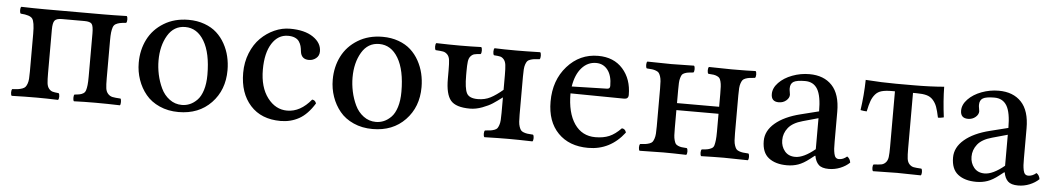

<svg xmlns="http://www.w3.org/2000/svg" viewBox="-32 -680 5099 931"><g transform="rotate(5 2518.0 -215.0)"><path d="M34.2 2Q29.8 -2.4 29.8 -14.4Q29.8 -26.4 34.2 -30.8Q52.2 -31.7 62.5 -33.2Q72.8 -34.7 82.8 -38.3Q92.8 -42 97.4 -47.6Q102.1 -53.2 106 -63.7Q109.9 -74.2 110.8 -87.9Q111.8 -101.6 111.8 -123V-307.1Q111.8 -364.7 100.1 -380.4Q88.4 -396 43 -398.9Q38.6 -403.3 38.6 -415.5Q38.6 -427.7 43 -432.1Q107.4 -430.2 155.8 -430.2H441.9Q489.7 -430.2 556.2 -432.1Q560.5 -427.7 560.5 -415.5Q560.5 -403.3 556.2 -398.9Q536.6 -397.5 525.4 -395Q514.2 -392.6 505.4 -387.5Q496.6 -382.3 492.9 -371.3Q489.3 -360.4 487.5 -345.9Q485.8 -331.5 485.8 -307.1V-123Q485.8 -90.8 488 -74.5Q490.2 -58.1 499.5 -47.9Q508.8 -37.6 521.5 -34.9Q534.2 -32.2 561 -30.8Q564.5 -26.4 564.5 -14.4Q564.5 -2.4 561 2Q499.5 0 441.9 0Q386.7 0 336.9 2Q333 -2.4 333 -14.4Q333 -26.4 336.9 -30.8Q353.5 -32.2 362.5 -34.2Q371.6 -36.1 379.6 -41Q387.7 -45.9 391.1 -56.4Q394.5 -66.9 396.2 -82.3Q397.9 -97.7 397.9 -123V-334Q397.9 -369.6 389.6 -379.9Q381.3 -390.1 354 -390.1H244.1Q218.3 -390.1 209.2 -379.2Q200.2 -368.2 200.2 -334V-123Q200.2 -91.3 202.1 -74.5Q204.1 -57.6 211.9 -48.1Q219.7 -38.6 229.2 -35.6Q238.8 -32.7 259.8 -30.8Q264.2 -26.4 264.2 -14.4Q264.2 -2.4 259.8 2Q202.1 0 155.8 0Q98.6 0 34.2 2Z M633.8 -211.9Q633.8 -274.4 659.7 -325.7Q685.5 -377 737.1 -408.4Q788.6 -439.9 856.9 -439.9Q899.4 -439.9 934.8 -427Q970.2 -414.1 994.1 -392.3Q1018.1 -370.6 1034.4 -341.1Q1050.8 -311.5 1058.3 -279.3Q1065.9 -247.1 1065.9 -212.9Q1065.9 -116.2 1005.4 -53.2Q944.8 9.8 846.7 9.8Q795.4 9.8 753.9 -8.8Q712.4 -27.3 686.8 -58.6Q661.1 -89.8 647.5 -129.2Q633.8 -168.5 633.8 -211.9ZM843.8 -403.8Q788.6 -403.8 758.5 -353.3Q728.5 -302.7 728.5 -231Q728.5 -197.3 735.8 -162.8Q743.2 -128.4 758.1 -96.9Q772.9 -65.4 799.6 -45.7Q826.2 -25.9 859.9 -25.9Q879.9 -25.9 898.4 -33.7Q917 -41.5 933.8 -58.6Q950.7 -75.7 960.7 -107.4Q970.7 -139.2 970.7 -182.1Q970.7 -287.6 936.3 -345.7Q901.9 -403.8 843.8 -403.8Z M1507.3 -89.8Q1473.6 -35.2 1432.9 -12.7Q1392.1 9.8 1343.3 9.8Q1249 9.8 1195.8 -49.3Q1142.6 -108.4 1142.6 -207Q1142.6 -258.8 1160.6 -303.5Q1178.7 -348.1 1208.3 -377.4Q1237.8 -406.7 1274.9 -423.3Q1312 -439.9 1350.6 -439.9Q1421.9 -439.9 1463.1 -412.1Q1504.4 -384.3 1504.4 -342.8Q1504.4 -321.3 1489 -309.1Q1473.6 -296.9 1454.6 -296.9Q1417 -296.9 1412.6 -335Q1411.1 -349.6 1408.2 -360.6Q1405.3 -371.6 1398.2 -382.3Q1391.1 -393.1 1377.4 -398.9Q1363.8 -404.8 1344.2 -404.8Q1295.4 -404.8 1265.9 -358.4Q1236.3 -312 1236.3 -231Q1236.3 -145.5 1275.1 -94.2Q1314 -43 1370.6 -43Q1435.1 -43 1487.3 -106.9Q1502.4 -105.5 1507.3 -89.8Z M1578.1 -211.9Q1578.1 -274.4 1604 -325.7Q1629.9 -377 1681.4 -408.4Q1732.9 -439.9 1801.3 -439.9Q1843.8 -439.9 1879.2 -427Q1914.6 -414.1 1938.5 -392.3Q1962.4 -370.6 1978.8 -341.1Q1995.1 -311.5 2002.7 -279.3Q2010.3 -247.1 2010.3 -212.9Q2010.3 -116.2 1949.7 -53.2Q1889.2 9.8 1791 9.8Q1739.7 9.8 1698.2 -8.8Q1656.7 -27.3 1631.1 -58.6Q1605.5 -89.8 1591.8 -129.2Q1578.1 -168.5 1578.1 -211.9ZM1788.1 -403.8Q1732.9 -403.8 1702.9 -353.3Q1672.9 -302.7 1672.9 -231Q1672.9 -197.3 1680.2 -162.8Q1687.5 -128.4 1702.4 -96.9Q1717.3 -65.4 1743.9 -45.7Q1770.5 -25.9 1804.2 -25.9Q1824.2 -25.9 1842.8 -33.7Q1861.3 -41.5 1878.2 -58.6Q1895 -75.7 1905 -107.4Q1915 -139.2 1915 -182.1Q1915 -287.6 1880.6 -345.7Q1846.2 -403.8 1788.1 -403.8Z M2133.8 -264.2V-307.1Q2133.8 -339.4 2131.6 -356.2Q2129.4 -373 2120.1 -382.6Q2110.8 -392.1 2099.4 -394.3Q2087.9 -396.5 2063 -397.9Q2058.6 -402.3 2058.6 -415Q2058.6 -427.7 2063 -432.1Q2129.4 -430.2 2176.8 -430.2Q2233.9 -430.2 2281.7 -432.1Q2286.1 -427.7 2286.1 -415Q2286.1 -402.3 2281.7 -397.9Q2260.7 -396.5 2251.2 -394Q2241.7 -391.6 2233.4 -382.3Q2225.1 -373 2222.9 -356Q2220.7 -338.9 2220.7 -307.1V-289.1Q2220.7 -226.1 2232.7 -202.6Q2244.6 -179.2 2286.6 -179.2Q2321.3 -179.2 2348.4 -193.4Q2375.5 -207.5 2407.7 -234.9V-307.1Q2407.7 -338.9 2405.5 -356Q2403.3 -373 2395 -382.6Q2386.7 -392.1 2377.2 -394.3Q2367.7 -396.5 2346.7 -397.9Q2342.3 -402.3 2342.3 -415Q2342.3 -427.7 2346.7 -432.1Q2392.6 -430.2 2451.7 -430.2Q2496.6 -430.2 2568.8 -432.1Q2573.2 -427.7 2573.2 -415Q2573.2 -402.3 2568.8 -397.9Q2551.3 -397 2542 -395.8Q2532.7 -394.5 2522.9 -391.1Q2513.2 -387.7 2509 -382.3Q2504.9 -377 2501.2 -366.7Q2497.6 -356.4 2496.6 -342.5Q2495.6 -328.6 2495.6 -307.1V-123Q2495.6 -101.6 2496.6 -87.6Q2497.6 -73.7 2501.2 -63.2Q2504.9 -52.7 2509 -47.1Q2513.2 -41.5 2522.9 -37.8Q2532.7 -34.2 2542 -33Q2551.3 -31.7 2568.8 -30.8Q2573.2 -26.4 2573.2 -14.4Q2573.2 -2.4 2568.8 2Q2500.5 0 2451.7 0Q2405.3 0 2335 2Q2330.6 -2.4 2330.6 -14.4Q2330.6 -26.4 2335 -30.8Q2352.5 -32.2 2361.8 -33.4Q2371.1 -34.7 2380.9 -38.3Q2390.6 -42 2394.5 -47.4Q2398.4 -52.7 2402.1 -63.2Q2405.8 -73.7 2406.7 -87.6Q2407.7 -101.6 2407.7 -123V-198.2Q2380.9 -177.7 2361.8 -165.3Q2342.8 -152.8 2312.3 -141.4Q2281.7 -129.9 2252.9 -129.9Q2184.1 -129.9 2158.9 -159.9Q2133.8 -189.9 2133.8 -264.2Z M2735.4 -279.8 2906.7 -284.2Q2921.4 -284.2 2921.4 -298.8Q2921.4 -349.1 2900.1 -376.5Q2878.9 -403.8 2843.8 -403.8Q2802.7 -403.8 2773.7 -371.1Q2744.6 -338.4 2735.4 -279.8ZM2995.6 -99.1Q3012.2 -97.7 3016.6 -80.1Q2947.8 9.8 2840.3 9.8Q2747.6 9.8 2693.6 -45.7Q2639.6 -101.1 2639.6 -198.2Q2639.6 -302.2 2700.4 -370.6Q2761.2 -439 2850.6 -439Q2926.8 -439 2970.7 -389.6Q3014.6 -340.3 3014.6 -263.2Q3014.6 -243.2 2993.7 -243.2L2732.4 -246.1Q2732.4 -151.4 2769 -98.1Q2805.7 -44.9 2870.6 -44.9Q2909.7 -44.9 2938 -56.9Q2966.3 -68.8 2995.6 -99.1Z M3090.3 2Q3085.9 -2.4 3085.9 -14.4Q3085.9 -26.4 3090.3 -30.8Q3107.9 -32.2 3117.2 -33.4Q3126.5 -34.7 3136.2 -38.3Q3146 -42 3149.9 -47.4Q3153.8 -52.7 3157.5 -63.2Q3161.1 -73.7 3162.1 -87.6Q3163.1 -101.6 3163.1 -123V-307.1Q3163.1 -328.6 3162.1 -342.5Q3161.1 -356.4 3157.5 -366.9Q3153.8 -377.4 3149.7 -382.8Q3145.5 -388.2 3136 -391.8Q3126.5 -395.5 3117.2 -396.7Q3107.9 -397.9 3090.3 -398.9Q3085.9 -403.3 3085.9 -415.5Q3085.9 -427.7 3090.3 -432.1Q3172.4 -430.2 3207 -430.2Q3247.1 -430.2 3317.4 -432.1Q3321.8 -427.7 3321.8 -415.5Q3321.8 -403.3 3317.4 -398.9Q3300.8 -397.5 3292.2 -396.2Q3283.7 -395 3274.7 -391.4Q3265.6 -387.7 3262.2 -382.6Q3258.8 -377.4 3255.6 -366.7Q3252.4 -356 3251.7 -342.5Q3251 -329.1 3251 -307.1V-244.1H3456.1V-307.1Q3456.1 -329.1 3455.3 -342.5Q3454.6 -356 3451.7 -366.9Q3448.7 -377.9 3445.1 -382.8Q3441.4 -387.7 3432.9 -391.6Q3424.3 -395.5 3415.5 -396.7Q3406.7 -397.9 3390.1 -398.9Q3385.7 -403.3 3385.7 -415.5Q3385.7 -427.7 3390.1 -432.1Q3462.4 -430.2 3500 -430.2Q3581.1 -430.2 3617.2 -432.1Q3621.6 -427.7 3621.6 -415.5Q3621.6 -403.3 3617.2 -398.9Q3599.6 -397.5 3590.3 -396.2Q3581.1 -395 3571.3 -391.4Q3561.5 -387.7 3557.4 -382.3Q3553.2 -377 3549.6 -366.7Q3545.9 -356.4 3544.9 -342.5Q3543.9 -328.6 3543.9 -307.1V-123Q3543.9 -101.6 3544.9 -87.6Q3545.9 -73.7 3549.6 -63.2Q3553.2 -52.7 3557.4 -47.1Q3561.5 -41.5 3571.3 -37.8Q3581.1 -34.2 3590.3 -33Q3599.6 -31.7 3617.2 -30.8Q3621.6 -26.4 3621.6 -14.4Q3621.6 -2.4 3617.2 2Q3537.1 0 3500 0Q3458.5 0 3390.1 2Q3385.7 -2.4 3385.7 -14.4Q3385.7 -26.4 3390.1 -30.8Q3410.2 -32.2 3419.7 -34.4Q3429.2 -36.6 3438 -41.3Q3446.8 -45.9 3449.7 -56.4Q3452.6 -66.9 3454.3 -81.8Q3456.1 -96.7 3456.1 -123V-210H3251V-123Q3251 -101.1 3251.7 -87.6Q3252.4 -74.2 3255.6 -63.2Q3258.8 -52.2 3262.2 -47.1Q3265.6 -42 3274.4 -38.1Q3283.2 -34.2 3292 -33Q3300.8 -31.7 3317.4 -30.8Q3321.8 -26.4 3321.8 -14.4Q3321.8 -2.4 3317.4 2Q3249 0 3207 0Q3172.4 0 3090.3 2Z M3940.9 -80.1V-231L3865.7 -210Q3817.4 -196.8 3796.1 -169.9Q3774.9 -143.1 3774.9 -109.9Q3774.9 -79.1 3793.2 -56.6Q3811.5 -34.2 3844.7 -34.2Q3885.3 -34.2 3940.9 -80.1ZM3941.9 -47.9H3939L3917 -30.8Q3887.7 -7.8 3862.5 1Q3837.4 9.8 3808.1 9.8Q3752 9.8 3719 -15.9Q3686 -41.5 3686 -98.1Q3686 -147.5 3730.2 -185.1Q3774.4 -222.7 3853 -242.2L3940.9 -264.2Q3940.9 -338.9 3921.4 -371.8Q3901.9 -404.8 3860.8 -404.8Q3820.3 -404.8 3804.7 -395.5Q3789.1 -386.2 3789.1 -362.8Q3789.1 -355.5 3791 -345.7Q3793 -335.9 3793 -332Q3793 -316.4 3778.1 -303.7Q3763.2 -291 3741.7 -291Q3705.1 -291 3705.1 -328.1Q3705.1 -357.4 3730.2 -383.5Q3755.4 -409.7 3795.7 -424.8Q3835.9 -439.9 3878.9 -439.9Q3949.2 -439.9 3989 -397.7Q4028.8 -355.5 4028.8 -270V-124Q4028.8 -103 4029.5 -90.8Q4030.3 -78.6 4033 -65.9Q4035.6 -53.2 4041.5 -47.6Q4047.4 -42 4057.1 -42Q4077.1 -42 4095.7 -58.1Q4109.9 -49.3 4112.8 -29.8Q4094.7 -12.2 4067.9 -1.2Q4041 9.8 4011.7 9.8Q3977.5 9.8 3962.2 -5.1Q3946.8 -20 3941.9 -47.9Z M4298.8 -122.1V-393.1H4283.7Q4253.4 -393.1 4234.6 -387.9Q4215.8 -382.8 4203.6 -368.7Q4191.4 -354.5 4184.6 -335.9Q4177.7 -317.4 4170.9 -284.2Q4164.6 -284.2 4157 -285.2Q4149.4 -286.1 4145 -287.1L4140.6 -288.1Q4151.4 -361.8 4152.8 -436Q4232.9 -430.2 4300.8 -430.2H4384.8Q4465.8 -430.2 4534.7 -436Q4535.6 -367.2 4545.9 -288.1Q4544.4 -287.6 4541.5 -286.9Q4538.6 -286.1 4531 -284.9Q4523.4 -283.7 4517.6 -284.2Q4510.7 -317.4 4503.9 -335.9Q4497.1 -354.5 4484.4 -368.7Q4471.7 -382.8 4452.9 -387.9Q4434.1 -393.1 4403.8 -393.1H4386.7V-122.1Q4386.7 -89.8 4388.9 -73Q4391.1 -56.2 4400.4 -46.4Q4409.7 -36.6 4421.4 -34.4Q4433.1 -32.2 4459 -30.8Q4463.4 -26.4 4463.4 -14.4Q4463.4 -2.4 4459 2Q4382.8 0 4343.8 0Q4306.6 0 4226.6 2Q4222.2 -2.4 4222.2 -14.4Q4222.2 -26.4 4226.6 -30.8Q4252.4 -32.2 4264.2 -34.4Q4275.9 -36.6 4285.2 -46.4Q4294.4 -56.2 4296.6 -73Q4298.8 -89.8 4298.8 -122.1Z M4862.3 -80.1V-231L4787.1 -210Q4738.8 -196.8 4717.5 -169.9Q4696.3 -143.1 4696.3 -109.9Q4696.3 -79.1 4714.6 -56.6Q4732.9 -34.2 4766.1 -34.2Q4806.6 -34.2 4862.3 -80.1ZM4863.3 -47.9H4860.4L4838.4 -30.8Q4809.1 -7.8 4783.9 1Q4758.8 9.8 4729.5 9.8Q4673.3 9.8 4640.4 -15.9Q4607.4 -41.5 4607.4 -98.1Q4607.4 -147.5 4651.6 -185.1Q4695.8 -222.7 4774.4 -242.2L4862.3 -264.2Q4862.3 -338.9 4842.8 -371.8Q4823.2 -404.8 4782.2 -404.8Q4741.7 -404.8 4726.1 -395.5Q4710.4 -386.2 4710.4 -362.8Q4710.4 -355.5 4712.4 -345.7Q4714.4 -335.9 4714.4 -332Q4714.4 -316.4 4699.5 -303.7Q4684.6 -291 4663.1 -291Q4626.5 -291 4626.5 -328.1Q4626.5 -357.4 4651.6 -383.5Q4676.8 -409.7 4717 -424.8Q4757.3 -439.9 4800.3 -439.9Q4870.6 -439.9 4910.4 -397.7Q4950.2 -355.5 4950.2 -270V-124Q4950.2 -103 4950.9 -90.8Q4951.7 -78.6 4954.3 -65.9Q4957 -53.2 4962.9 -47.6Q4968.8 -42 4978.5 -42Q4998.5 -42 5017.1 -58.1Q5031.2 -49.3 5034.2 -29.8Q5016.1 -12.2 4989.3 -1.2Q4962.4 9.8 4933.1 9.8Q4898.9 9.8 4883.5 -5.1Q4868.2 -20 4863.3 -47.9Z"/></g></svg>

Font: Common Serif News
Style: Regular
Weight: 450
Designer: Philipp H. Poll, Khaled Hosny
Foundry: Stefan Peev, Context Ltd.
Version: Version 1.026